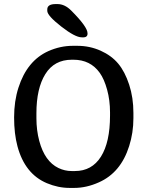

<svg xmlns="http://www.w3.org/2000/svg" viewBox="-20 -921 742 950"><path d="M160.2 -360.8V-335.9Q160.2 -276.4 174.3 -223.6Q201.2 -122.6 269 -89.8Q300.3 -74.7 334.5 -74.7H350.6Q434.6 -74.7 479.5 -146Q524.4 -217.3 524.4 -349.1V-365.2Q524.4 -424.8 510 -477.3Q495.6 -529.8 473.6 -560.5Q427.2 -625.5 343.3 -625.5H335.4Q248.5 -625.5 204.3 -554.4Q160.2 -483.4 160.2 -360.8ZM213.9 -867.2V-874.5Q213.9 -900.9 255.9 -900.9H264.2Q300.3 -900.9 332 -869.1Q413.1 -788.1 413.1 -756.3V-753.9Q413.1 -735.8 389.6 -735.8L387.2 -736.3H384.3Q351.6 -736.3 282.7 -790Q213.9 -843.8 213.9 -867.2ZM640.1 -362.3V-339.8Q640.1 -338.4 640.1 -336.4Q640.1 -264.2 619.1 -198.2Q577.6 -66.4 468.8 -18.6Q407.7 8.8 347.2 8.8H324.7Q267.6 8.8 211.9 -14.6Q103 -60.5 66.4 -197.3Q49.8 -259.3 49.8 -340.1Q49.8 -420.9 71.3 -487.3Q113.8 -620.6 219.2 -668Q278.3 -694.3 340.3 -694.3H362.8Q423.8 -694.3 477.8 -670.2Q531.7 -646 564.9 -606.2Q598.1 -566.4 619.1 -502.2Q640.1 -438 640.1 -362.3Z"/></svg>

Font: Averia Gruesa Libre
Style: Regular
Weight: 400
Italic angle: -1.70001°
Version: Version 1.002